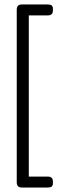

<svg xmlns="http://www.w3.org/2000/svg" viewBox="-20 -770 302 860"><path d="M55 47V-727Q55 -750 78 -750H194Q206 -750 211.5 -745.5Q217 -741 217 -730V-723Q217 -701 194 -701H109V21H194Q217 21 217 43V50Q217 61 211.5 65.5Q206 70 194 70H78Q55 70 55 47Z"/></svg>

Font: Mitr ExtraLight
Style: Regular
Weight: 250
Designer: Thanarat Vachiruckul
Foundry: Cadson Demak Co.,Ltd.
Version: Version 1.000